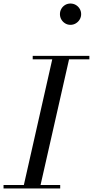

<svg xmlns="http://www.w3.org/2000/svg" viewBox="-60 -1066 526 1086"><path d="M70.5 0 240 -750H335L165 0ZM-40 0V-19.5H280.5V0ZM125 -730.5V-750H445.5V-730.5ZM338.5 -925.5Q322 -925.5 308.5 -933.8Q295 -942 287 -955.8Q279 -969.5 279 -986Q279 -1002.5 287 -1016.2Q295 -1030 308.5 -1038Q322 -1046 338.5 -1046Q355 -1046 368.8 -1038Q382.5 -1030 390.8 -1016.2Q399 -1002.5 399 -986Q399 -969.5 390.8 -955.8Q382.5 -942 368.8 -933.8Q355 -925.5 338.5 -925.5Z"/></svg>

Font: Bodoni Moda SC
Style: Italic
Weight: 400
Italic angle: -13°
Designer: Owen Earl
Foundry: indestructible type
Version: Version 2.005